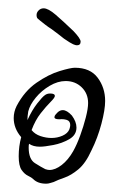

<svg xmlns="http://www.w3.org/2000/svg" viewBox="-20 -431 282 462"><path d="M233 -188Q233 -167 224 -133Q215 -99 200 -69Q186 -38 168.5 -23.5Q151 -9 135 -3.5Q119 2 109 7Q105 8 100.5 9.5Q96 11 91 11Q71 11 60 0Q56 -4 47.5 -8Q39 -12 32 -22Q25 -32 25 -55Q25 -79 31 -101Q13 -122 13 -147Q13 -162 20 -176Q39 -212 68 -232Q97 -252 123.5 -260Q150 -268 160 -268Q197 -268 215 -244Q233 -220 233 -188ZM192 -183Q192 -206 176.5 -221Q161 -236 138 -236Q119 -236 99.5 -224.5Q80 -213 66 -196Q52 -179 48 -163Q47 -157 46.5 -152Q46 -147 46 -142Q57 -166 69.5 -182Q82 -198 88 -202Q93 -206 101 -206Q112 -206 112 -200Q112 -196 101.5 -185.5Q91 -175 78 -158.5Q65 -142 56 -118Q64 -108 77.5 -103.5Q91 -99 104 -99Q118 -99 130.5 -104.5Q143 -110 147 -120Q148 -123 148.5 -125.5Q149 -128 149 -130Q149 -140 140.5 -142.5Q132 -145 124 -144H122Q111 -144 111 -149Q111 -152 113.5 -155Q116 -158 118 -160Q124 -166 131 -166Q141 -166 153 -153Q164 -138 164 -124Q164 -106 146.5 -96Q129 -86 108 -82Q87 -78 76 -78Q60 -78 50 -85Q49 -83 49 -76Q49 -48 64 -38.5Q79 -29 89 -24Q95 -22 99 -22Q113 -22 128.5 -34Q144 -46 156 -67Q165 -83 173 -105Q181 -127 186.5 -148.5Q192 -170 192 -183ZM174 -331Q174 -322 165 -322Q162 -322 156 -324.5Q150 -327 134 -338Q128 -343 120 -349Q112 -355 104 -361Q96 -366 89 -371.5Q82 -377 77 -381Q73 -384 70.5 -386.5Q68 -389 68 -395Q68 -401 73 -406Q78 -411 85 -411Q96 -411 114 -395.5Q132 -380 157 -356Q174 -338 174 -331Z"/></svg>

Font: Ingrid Darling
Style: Regular
Weight: 400
Designer: Robert E. Leuschke
Foundry: Robert E. Leuschke
Version: Version 1.010; ttfautohint (v1.8.3)